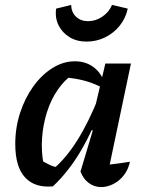

<svg xmlns="http://www.w3.org/2000/svg" viewBox="-20 -753 590 780"><path d="M195 4Q122 11 82 -32Q42 -75 42 -168Q42 -234 61.5 -294Q81 -354 115 -401.5Q149 -449 193 -476.5Q237 -504 284 -504Q325 -504 355.5 -483.5Q386 -463 401 -426L400 -394Q332 -433 235 -439L275 -450Q241 -427 214 -387.5Q187 -348 171 -298Q155 -248 151 -193.5Q147 -139 157 -86L141 -106Q160 -94 179 -84.5Q198 -75 220 -72L198 -68Q249 -111 295 -184.5Q341 -258 383 -364L404 -345Q360 -229 310 -143Q260 -57 195 4ZM414 -29 393 -81Q421 -84 449.5 -87.5Q478 -91 508 -96Q501 -64 483 -41Q465 -18 440.5 -5.5Q416 7 391 7Q364 7 341.5 -9Q319 -25 307 -56L357 -223L345 -227L408 -495H512ZM332 -584Q292 -584 262.5 -602Q233 -620 218 -650Q203 -680 208 -718L269 -733Q270 -703 289 -685Q308 -667 338 -667Q369 -667 396 -685.5Q423 -704 435 -733L499 -718Q491 -680 467 -649.5Q443 -619 407.5 -601.5Q372 -584 332 -584Z"/></svg>

Font: Piazzolla Thin
Style: Bold Italic
Weight: 700
Italic angle: -11.3°
Version: Version 2.005